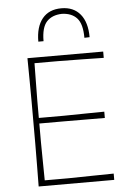

<svg xmlns="http://www.w3.org/2000/svg" viewBox="-63 -1018 717 1063"><g transform="rotate(-5 295.5 -486.0)"><path d="M108 0Q109 -61 109.2 -117Q109.5 -173 110 -238V-475Q109.5 -540.5 109.2 -596.5Q109 -652.5 108 -713H529V-678Q476 -679 415.2 -680.2Q354.5 -681.5 272 -682H144.5Q144 -630 143.2 -579.8Q142.5 -529.5 142 -472V-378H281Q352.5 -379 405 -379.8Q457.5 -380.5 506 -381V-346Q454.5 -346.5 402.5 -346.5Q350.5 -346.5 280 -347H142V-242Q142.5 -184.5 143.2 -134Q144 -83.5 144.5 -31H276Q346 -32 408.2 -33.2Q470.5 -34.5 528 -35V0ZM432 -798Q432 -875.5 402.5 -907.5Q373 -939.5 319 -941Q264.5 -939.5 234.8 -907.5Q205 -875.5 205 -799H176Q176 -881.5 213 -926.8Q250 -972 319 -972Q386.5 -972 423.8 -926.8Q461 -881.5 461 -799Z"/></g></svg>

Font: Commissioner Loud Thin
Style: Regular
Weight: 100
Designer: Kostas Bartsokas
Foundry: Kostas Bartsokas
Version: Version 1.000; ttfautohint (v1.8.3)